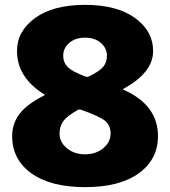

<svg xmlns="http://www.w3.org/2000/svg" viewBox="-20 -760 700 790"><path d="M435 -210Q435 -243 414 -261.5Q393 -280 315 -308Q306 -311 299 -307Q255 -282 240 -261Q225 -240 225 -210Q225 -175 255.5 -150Q286 -125 330 -125Q374 -125 404.5 -150Q435 -175 435 -210ZM240 -530Q240 -503 259 -484Q278 -465 332 -445Q338 -442 347 -446Q390 -467 405 -485.5Q420 -504 420 -530Q420 -562 395 -583.5Q370 -605 330 -605Q290 -605 265 -583.5Q240 -562 240 -530ZM488 -391Q630 -328 630 -200Q630 -104 551 -47Q472 10 330 10Q188 10 109 -47Q30 -104 30 -200Q30 -251 60 -291Q90 -331 163 -368Q164 -368 164 -369Q164 -371 163 -371Q50 -441 50 -550Q50 -632 124.5 -686Q199 -740 330 -740Q461 -740 535.5 -686Q610 -632 610 -550Q610 -461 487 -394Q486 -394 486 -393Q486 -391 488 -391Z"/></svg>

Font: Rounded Mplus 1c Black
Style: Regular
Weight: 900
Version: Version 1.059.20150529